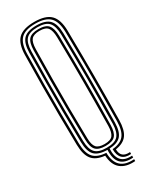

<svg xmlns="http://www.w3.org/2000/svg" viewBox="-232 -863 825 1029"><g transform="rotate(-30 180.0 -348.5)"><path d="M276.5 109.8Q220.2 114.5 187.4 88.6Q154.5 62.8 151.5 4.5Q97 -1 73.5 -30.8Q50 -60.5 48.8 -122.8Q46.8 -221.5 46.1 -309.2Q45.5 -397 46.1 -486Q46.8 -575 48.8 -677Q50 -746.2 80.2 -776.5Q110.5 -806.8 180.5 -806.8Q249.8 -806.8 280.2 -776.5Q310.8 -746.2 312 -677Q314.5 -523 314.4 -390.8Q314.2 -258.5 312 -122.8Q311 -63 289.2 -33.2Q267.5 -3.5 218.2 3.8Q218.5 58.8 276.5 54.2V65.8Q203.2 71.5 203.5 -6Q254 -10.5 275.9 -37.9Q297.8 -65.2 298.8 -123Q300.2 -220.5 300.9 -309.2Q301.5 -398 301 -487.4Q300.5 -576.8 298.8 -676.5Q297.5 -741 270 -768.4Q242.5 -795.8 180.5 -795.8Q116 -795.8 89.6 -767.6Q63.2 -739.5 62 -676.8Q60 -571 59.4 -482.8Q58.8 -394.5 59.4 -308.4Q60 -222.2 62 -123Q63.2 -62 87 -35.5Q110.8 -9 164.5 -5.8Q166.2 107 276.5 98.2ZM276.5 88Q171.5 96.5 177.8 -16.5Q122.8 -17.2 99.5 -41.5Q76.2 -65.8 75.2 -123.2Q73.2 -229.2 72.6 -317.4Q72 -405.5 72.8 -491.4Q73.5 -577.2 75.2 -676.2Q76.2 -735 100.1 -759.8Q124 -784.5 180.5 -784.5Q236.8 -784.5 260.6 -759.4Q284.5 -734.2 285.5 -676.2Q286.8 -594 287.4 -524.9Q288 -455.8 288 -392.1Q288 -328.5 287.4 -263.2Q286.8 -198 285.5 -123.5Q284.5 -68 262.8 -43.4Q241 -18.8 191 -16.8Q185.5 83.2 276.5 76.2ZM180.5 -28Q231.2 -28 251.2 -50.5Q271.2 -73 272.2 -123.8Q273.5 -207.8 274.1 -276.2Q274.8 -344.8 274.8 -407.2Q274.8 -469.8 274.1 -534.5Q273.5 -599.2 272.2 -675.8Q271.2 -727.2 251.5 -750.4Q231.8 -773.5 180.5 -773.5Q130.5 -773.5 110 -751.2Q89.5 -729 88.5 -676.2Q86.5 -576.8 85.9 -489.8Q85.2 -402.8 85.9 -314.6Q86.5 -226.5 88.5 -123.5Q89.5 -72 109.9 -50Q130.2 -28 180.5 -28ZM180.5 -39.5Q138 -39.5 120.2 -58.4Q102.5 -77.2 101.8 -123.8Q99.8 -229.8 99.1 -317.8Q98.5 -405.8 99.2 -491.4Q100 -577 101.8 -676Q102.5 -723.2 119.9 -742.8Q137.2 -762.2 180.5 -762.2Q224.5 -762.2 241.4 -742Q258.2 -721.8 259 -675.5Q260.2 -589.5 260.9 -520.8Q261.5 -452 261.5 -390.4Q261.5 -328.8 260.9 -264.9Q260.2 -201 259 -124.2Q258.2 -79.2 241.4 -59.4Q224.5 -39.5 180.5 -39.5ZM180.5 -51Q219 -51 232 -68.8Q245 -86.5 245.8 -124.8Q247 -208 247.6 -273.9Q248.2 -339.8 248.2 -400.2Q248.2 -460.8 247.6 -526.4Q247 -592 245.8 -675Q245 -715.5 231.6 -733.4Q218.2 -751.2 180.5 -751.2Q144.5 -751.2 130.1 -734.5Q115.8 -717.8 115 -675.8Q113.2 -575.5 112.5 -488.8Q111.8 -402 112.4 -314.4Q113 -226.8 115 -124Q115.8 -83.8 129.9 -67.4Q144 -51 180.5 -51Z"/></g></svg>

Font: Big Shoulders Inline Display
Style: Regular
Weight: 400
Designer: Patric King
Foundry: XO Type Co
Version: Version 1.000